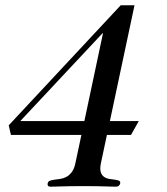

<svg xmlns="http://www.w3.org/2000/svg" viewBox="-20 -698 626 720"><path d="M56.2 -244.1H296.4L366.2 -573.2H364.3ZM392.1 -244.1H500.5L471.2 -191.9H380.9L358.4 -85.9Q354 -64.5 357.9 -52.5Q361.8 -40.5 370.4 -34.7Q378.9 -28.8 389.9 -27.1Q400.9 -25.4 410.6 -24.2Q420.4 -22.9 426.3 -20.3Q432.1 -17.6 430.7 -9.8Q429.7 -5.4 425.8 -1.7Q421.9 2 415 2Q406.2 2 396.5 1.7Q386.7 1.5 373 1Q359.4 0.5 340.1 0.2Q320.8 0 292.5 0Q264.2 0 244.9 0.2Q225.6 0.5 211.7 1Q197.8 1.5 187.7 1.7Q177.7 2 168.9 2Q162.1 2 159.9 -1.7Q157.7 -5.4 158.7 -9.8Q160.2 -17.6 167.2 -20.3Q174.3 -22.9 184.3 -24.2Q194.3 -25.4 206.1 -27.1Q217.8 -28.8 228.8 -34.7Q239.7 -40.5 249 -52.5Q258.3 -64.5 262.7 -85.9L285.2 -191.9H21L12.7 -228L432.6 -678.2H484.4Z"/></svg>

Font: XB Zar
Style: Italic
Weight: 400
Italic angle: -12°
Designer: Behnam
Foundry: Irmug
Version: Version 8.005 2009